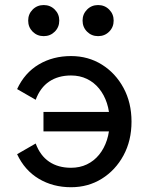

<svg xmlns="http://www.w3.org/2000/svg" viewBox="-20 -743 598 772"><path d="M472.7 -293V-214.8H154.8V-293ZM420.9 -253.9Q420.9 -294.4 409.9 -328.1Q398.9 -361.8 378.4 -387Q357.9 -412.1 329.3 -425.8Q300.8 -439.5 265.6 -439.5Q213.9 -439.5 177.7 -415Q141.6 -390.6 123.5 -341.8L48.8 -384.8Q79.1 -450.2 136 -483.9Q192.9 -517.6 265.6 -517.6Q334.5 -517.6 389.4 -483.4Q444.3 -449.2 476.6 -389.6Q508.8 -330.1 508.8 -253.9Q508.8 -177.7 476.6 -118.2Q444.3 -58.6 389.4 -24.4Q334.5 9.8 265.6 9.8Q192.9 9.8 136 -24.2Q79.1 -58.1 48.8 -123L123.5 -166Q141.6 -117.2 177.7 -92.8Q213.9 -68.4 265.6 -68.4Q300.8 -68.4 329.3 -82Q357.9 -95.7 378.4 -120.8Q398.9 -146 409.9 -179.9Q420.9 -213.9 420.9 -253.9ZM312 -660.2Q312 -633.8 330.1 -615.7Q348.1 -597.7 374.5 -597.7Q400.9 -597.7 418.9 -615.7Q437 -633.8 437 -660.2Q437 -686.5 418.9 -704.6Q400.9 -722.7 374.5 -722.7Q348.1 -722.7 330.1 -704.6Q312 -686.5 312 -660.2ZM93.3 -660.2Q93.3 -633.8 111.3 -615.7Q129.4 -597.7 155.8 -597.7Q182.1 -597.7 200.2 -615.7Q218.3 -633.8 218.3 -660.2Q218.3 -686.5 200.2 -704.6Q182.1 -722.7 155.8 -722.7Q129.4 -722.7 111.3 -704.6Q93.3 -686.5 93.3 -660.2Z"/></svg>

Font: Giphurs SC
Style: Regular
Weight: 400
Version: Version 0.920